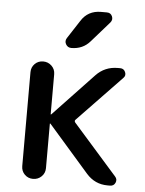

<svg xmlns="http://www.w3.org/2000/svg" viewBox="-54 -803 641 847"><g transform="rotate(5 266.5 -380.0)"><path d="M72 -52V-468Q72 -490 87 -505Q102 -520 124 -520Q146 -520 161.5 -505Q177 -490 177 -468V-291Q177 -290 178 -290L180 -291L358 -479Q397 -520 454 -520H465Q481 -520 487.5 -505Q494 -490 483 -479L288 -276Q283 -271 288 -264L484 -42Q495 -30 488.5 -15Q482 0 465 0H454Q398 0 360 -43L180 -249Q179 -250 178 -250Q177 -250 177 -249V-52Q177 -30 161.5 -15Q146 0 124 0Q102 0 87 -15Q72 -30 72 -52ZM359 -760H385Q402 -760 408.5 -745Q415 -730 404 -717L325 -627Q293 -590 242 -590Q226 -590 218 -604Q210 -618 219 -632L271 -712Q301 -760 359 -760Z"/></g></svg>

Font: Rounded Mplus 1c Medium
Style: Regular
Weight: 500
Version: Version 1.059.20150529